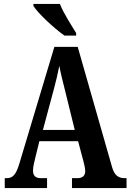

<svg xmlns="http://www.w3.org/2000/svg" viewBox="-20 -951 660 971"><path d="M306 -771H365V-784C342 -822 300 -886 283 -931H149V-921C170 -886 254 -807 306 -771ZM4 0H218V-50H186C157 -50 147 -65 147 -89C147 -107 154 -135 158 -151L179 -237H375L401 -139C405 -124 411 -101 411 -85C411 -61 395 -50 372 -50H344V0H620V-50H611C579 -50 559 -64 547 -105L373 -714H255L78 -124C60 -63 42 -50 13 -50H4ZM197 -294 250 -491C262 -534 272 -578 280 -618C287 -578 299 -534 311 -485L358 -294Z"/></svg>

Font: Noto Serif Georgian ExtraCondensed Bold
Style: Regular
Weight: 700
Width: 2
Designer: Monotype Design Team, Akaki Razmadze
Foundry: Google LLC
Version: Version 2.003